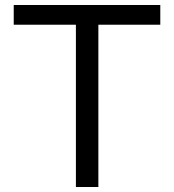

<svg xmlns="http://www.w3.org/2000/svg" viewBox="-20 -749 697 769"><path d="M284 0V-650H35V-729H622V-650H374V0Z"/></svg>

Font: Hubot Sans Condensed ExtraLight
Style: Regular
Weight: 400
Version: Version 2.000